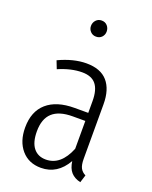

<svg xmlns="http://www.w3.org/2000/svg" viewBox="-143 -830 729 920"><g transform="rotate(20 221.5 -370.5)"><path d="M213.9 -669.9Q196.3 -669.9 185.1 -681.9Q173.8 -693.8 173.8 -710Q173.8 -727.5 185.1 -739.7Q196.3 -752 213.9 -752Q231.9 -752 242.9 -739.7Q253.9 -727.5 253.9 -710Q253.9 -693.4 242.9 -681.6Q231.9 -669.9 213.9 -669.9ZM358.9 -100.1Q358.9 -68.8 367.4 -52.7Q376 -36.6 394 -27.8L381.8 11.2Q350.6 3.9 333.3 -15.4Q315.9 -34.7 311 -70.8Q264.2 11.2 180.2 11.2Q117.7 11.2 80.8 -31.7Q43.9 -74.7 43.9 -145Q43.9 -227.1 93.5 -270.5Q143.1 -314 234.9 -314H304.2V-374Q304.2 -431.2 281.7 -459Q259.3 -486.8 210.9 -486.8Q155.3 -486.8 90.8 -459L75.2 -499Q150.4 -534.2 215.8 -534.2Q288.1 -534.2 323.5 -493.7Q358.9 -453.1 358.9 -377.9ZM189 -34.2Q265.1 -34.2 304.2 -130.9V-272.9H240.2Q170.9 -272.9 137 -241.9Q103 -210.9 103 -147Q103 -91.3 125.7 -62.7Q148.4 -34.2 189 -34.2Z"/></g></svg>

Font: Fira Sans Compressed Light
Style: Regular
Weight: 300
Width: 1
Designer: Carrois Corporate & Edenspiekermann AG
Foundry: Carrois Corporate GbR & Edenspiekermann AG
Version: Version 4.203;PS 004.203;hotconv 1.0.88;makeotf.lib2.5.64775